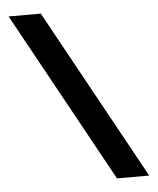

<svg xmlns="http://www.w3.org/2000/svg" viewBox="-52 -697 670 814"><g transform="rotate(-5 283.0 -290.0)"><path d="M15 -652 413 72H550L152 -652Z"/></g></svg>

Font: Charger Sport
Style: Ult
Weight: 1000
Designer: Jasper
Foundry: Cannot Into Space Fonts
Version: Version 1.1